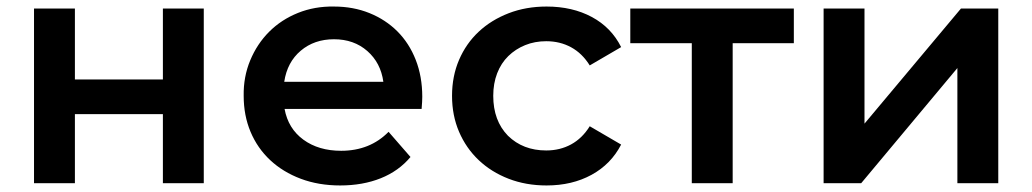

<svg xmlns="http://www.w3.org/2000/svg" viewBox="-20 -560 3156 587"><path d="M84 -534H209V-317H478V-534H603V0H478V-211H209V0H84Z M1269 -227H850Q861 -167 907.5 -133Q954 -99 1023 -99Q1111 -99 1168 -157L1235 -80Q1199 -37 1144 -15Q1089 7 1020 7Q954 7 899.5 -13.5Q845 -34 806 -70.5Q767 -107 746 -157Q725 -207 725 -267Q724 -325 745 -375.5Q766 -426 803 -463Q840 -500 891 -520.5Q942 -541 1001 -540Q1060 -540 1109.5 -520Q1159 -500 1195 -464Q1231 -428 1251 -377Q1271 -326 1271 -264Q1271 -257 1270.5 -248Q1270 -239 1269 -227ZM849 -310H1152Q1144 -368 1103 -404Q1062 -440 1001 -440Q941 -440 899.5 -405Q858 -370 849 -310Z M1362 -267Q1362 -327 1383.5 -377Q1405 -427 1443.5 -463Q1482 -499 1535 -519.5Q1588 -540 1651 -540Q1730 -540 1789.5 -508Q1849 -476 1879 -416L1783 -360Q1760 -397 1726 -415.5Q1692 -434 1650 -434Q1615 -434 1585.5 -422Q1556 -410 1534 -388.5Q1512 -367 1500 -336Q1488 -305 1488 -267Q1488 -191 1533 -145Q1579 -100 1650 -100Q1692 -100 1726 -118.5Q1760 -137 1783 -174L1879 -118Q1848 -58 1788.5 -25.5Q1729 7 1651 7Q1588 7 1535 -13.5Q1482 -34 1443.5 -70.5Q1405 -107 1383.5 -157Q1362 -207 1362 -267Z M2407 -428H2220V0H2095V-428H1907V-534H2407Z M2498 -534H2623V-182L2918 -534H3032V0H2907V-352L2613 0H2498Z"/></svg>

Font: CMG Sans SemiBold
Style: Regular
Weight: 600
Designer: Julieta Ulanovsky
Foundry: Julieta Ulanovsky
Version: Version 7.200